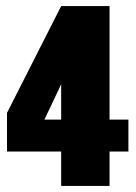

<svg xmlns="http://www.w3.org/2000/svg" viewBox="-20 -611 448 631"><path d="M181 0V-113H3V-240L181 -591H340V-218H402V-113H340V0ZM126 -218H181V-334Z"/></svg>

Font: Alumni Sans Thin Black
Style: Regular
Weight: 900
Version: Version 1.018